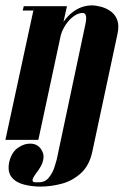

<svg xmlns="http://www.w3.org/2000/svg" viewBox="-50 -518 483 711"><path d="M100 173Q69 173 39 165.5Q9 158 -7 138Q-23 118 -16 83Q-8 47 15.5 30Q39 13 64.5 14Q90 15 103 36Q113 51 111 67.5Q109 84 101 98Q93 112 85 122Q70 142 70.5 149.5Q71 157 79 157Q87 157 94 157Q117 157 131 139.5Q145 122 151.5 101.5Q158 81 160 73L266 -427Q271 -450 268 -460Q265 -470 257 -470Q242 -470 228.5 -461.5Q215 -453 204 -440.5Q193 -428 185.5 -413.5Q178 -399 175 -387L92 0H-30L77 -495L73 -479H34L38 -495H198L185 -437Q200 -458 217 -471.5Q234 -485 252.5 -491.5Q271 -498 290 -498Q305 -498 324 -493Q343 -488 359.5 -476.5Q376 -465 384 -444.5Q392 -424 385 -392L292 43Q281 95 249.5 123.5Q218 152 178 162.5Q138 173 100 173Z"/></svg>

Font: Emberly Black
Style: Italic
Weight: 900
Italic angle: -12°
Designer: Rajesh Rajput
Foundry: Rajesh Rajput
Version: Version 1.000